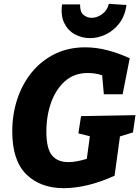

<svg xmlns="http://www.w3.org/2000/svg" viewBox="-20 -968 730 1002"><path d="M313 14Q191 14 117.5 -58Q44 -130 44 -282Q44 -371 70 -450Q96 -529 145.5 -590Q195 -651 265.5 -686Q336 -721 425 -721Q482 -721 540 -706Q598 -691 657 -664L620 -476H522L513 -575Q493 -582 474 -584.5Q455 -587 438 -587Q368 -587 320 -545Q272 -503 247 -433.5Q222 -364 222 -281Q222 -193 251 -157.5Q280 -122 337 -122Q359 -122 382.5 -126.5Q406 -131 433 -139L449 -257L389 -272L403 -362L687 -367L674 -277L606 -256L578 -51Q503 -17 436.5 -1.5Q370 14 313 14ZM450 -769Q407 -769 370.5 -789Q334 -809 315 -848.5Q296 -888 304 -945H398Q397 -906 415.5 -890.5Q434 -875 458 -875Q487 -875 513.5 -894.5Q540 -914 548 -948L640 -942Q632 -884 602 -845.5Q572 -807 531.5 -788Q491 -769 450 -769Z"/></svg>

Font: Bitter ExtraBold
Style: Italic
Weight: 800
Italic angle: -9°
Designer: Sol Matas, and Bitter project Authors
Foundry: Sol Matas
Version: Version 2.001